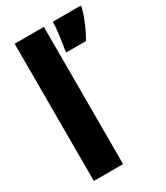

<svg xmlns="http://www.w3.org/2000/svg" viewBox="-189 -840 795 921"><g transform="rotate(-30 208.0 -380.0)"><path d="M212 0V-760H50V0ZM416 -749V-760H262C261 -720 251 -648 244 -614V-600H353C380 -646 401 -695 416 -749Z"/></g></svg>

Font: Noto Sans Armenian ExtraCondensed Black
Style: Regular
Weight: 900
Width: 2
Designer: Monotype Design Team
Foundry: Monotype Imaging Inc.
Version: Version 2.008